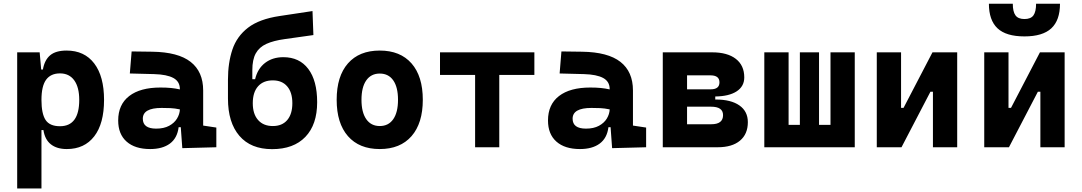

<svg xmlns="http://www.w3.org/2000/svg" viewBox="-20 -803 5899 1047"><path d="M73.7 224.6V-517.6H196.3L204.6 -423.8H213.9Q223.1 -476.1 253.7 -501.7Q284.2 -527.3 343.3 -527.3Q440.4 -527.3 493.9 -457Q547.4 -386.7 547.4 -258.3Q547.4 -128.9 493.9 -59.6Q440.4 9.8 344.2 9.8Q290 9.8 257.3 -16.1Q224.6 -42 216.8 -93.8H206.1V224.6ZM206.1 -258.3Q206.1 -183.1 228.5 -148.9Q251 -114.7 307.1 -114.7Q412.1 -114.7 412.1 -258.3Q412.1 -327.1 384.8 -365Q357.4 -402.8 307.1 -402.8Q256.8 -402.8 231.4 -368.2Q206.1 -333.5 206.1 -258.3Z M974.1 4.9 965.8 -109.4H954.1Q946.8 -49.8 906.5 -20Q866.2 9.8 798.8 9.8Q716.3 9.8 670.4 -30.8Q624.5 -71.3 624.5 -146Q624.5 -232.9 684.6 -279.3Q744.6 -325.7 855 -325.7Q887.2 -325.7 912.4 -323.2Q937.5 -320.8 960.9 -315.4V-316.9Q960.9 -358.4 925.5 -377.7Q890.1 -397 820.3 -398.9L688 -402.3L697.8 -522.5L810.5 -521Q951.2 -519 1019.5 -465.6Q1087.9 -412.1 1087.9 -309.6V-118.2L1159.7 -107.4V0ZM960.9 -206.5Q932.6 -212.4 909.7 -213.4Q886.7 -214.4 861.3 -214.4Q758.8 -214.4 758.8 -155.8Q758.8 -101.6 831.5 -101.6Q873.5 -101.6 902.1 -116.9Q930.7 -132.3 945.3 -156.5Q960 -180.7 960.9 -206.5Z M1463.9 10.3Q1347.7 10.3 1285.4 -62.3Q1223.1 -134.8 1223.1 -265.6V-368.2Q1223.1 -460.4 1247.3 -532.7Q1271.5 -605 1332.8 -652.1Q1394 -699.2 1505.9 -715.8L1684.1 -742.7L1689 -611.8L1532.7 -589.8Q1471.7 -581.5 1432.6 -563.7Q1393.6 -545.9 1374.8 -512Q1356 -478 1356 -420.9V-371.1H1371.1Q1384.8 -428.7 1425.5 -460Q1466.3 -491.2 1524.9 -491.2Q1612.8 -491.2 1661.1 -427.2Q1709.5 -363.3 1709.5 -245.6Q1709.5 -123.5 1645.3 -56.6Q1581.1 10.3 1463.9 10.3ZM1467.8 -115.7Q1518.6 -115.7 1546.4 -148.4Q1574.2 -181.2 1574.2 -240.2Q1574.2 -299.3 1546.1 -332Q1518.1 -364.7 1467.8 -364.7Q1416 -364.7 1387.2 -332.3Q1358.4 -299.8 1358.4 -240.2Q1358.4 -181.2 1387.5 -148.4Q1416.5 -115.7 1467.8 -115.7Z M2050.8 9.8Q1939 9.8 1877.4 -60.5Q1815.9 -130.9 1815.9 -258.8Q1815.9 -387.2 1877.4 -457.3Q1939 -527.3 2050.8 -527.3Q2162.6 -527.3 2224.1 -457.3Q2285.6 -387.2 2285.6 -258.8Q2285.6 -130.9 2224.1 -60.5Q2162.6 9.8 2050.8 9.8ZM2050.8 -115.7Q2098.6 -115.7 2124.5 -153.1Q2150.4 -190.4 2150.4 -258.8Q2150.4 -327.6 2124.5 -364.7Q2098.6 -401.9 2050.8 -401.9Q2003.4 -401.9 1977.3 -364.7Q1951.2 -327.6 1951.2 -258.8Q1951.2 -190.4 1977.3 -153.1Q2003.4 -115.7 2050.8 -115.7Z M2570.8 0V-394.5H2379.4V-517.6H2894V-394.5H2702.6V0Z M3317.9 4.9 3309.6 -109.4H3297.9Q3290.5 -49.8 3250.2 -20Q3210 9.8 3142.6 9.8Q3060.1 9.8 3014.2 -30.8Q2968.3 -71.3 2968.3 -146Q2968.3 -232.9 3028.3 -279.3Q3088.4 -325.7 3198.7 -325.7Q3231 -325.7 3256.1 -323.2Q3281.2 -320.8 3304.7 -315.4V-316.9Q3304.7 -358.4 3269.3 -377.7Q3233.9 -397 3164.1 -398.9L3031.7 -402.3L3041.5 -522.5L3154.3 -521Q3294.9 -519 3363.3 -465.6Q3431.6 -412.1 3431.6 -309.6V-118.2L3503.4 -107.4V0ZM3304.7 -206.5Q3276.4 -212.4 3253.4 -213.4Q3230.5 -214.4 3205.1 -214.4Q3102.5 -214.4 3102.5 -155.8Q3102.5 -101.6 3175.3 -101.6Q3217.3 -101.6 3245.8 -116.9Q3274.4 -132.3 3289.1 -156.5Q3303.7 -180.7 3304.7 -206.5Z M3594.2 0V-517.6H3863.3Q3946.8 -517.6 3992.7 -481.9Q4038.6 -446.3 4038.6 -380.9Q4038.6 -332 3997.1 -304.9Q3955.6 -277.8 3880.4 -276.9V-260.3H3882.8Q3966.3 -260.3 4012.2 -228Q4058.1 -195.8 4058.1 -136.7Q4058.1 -71.8 4015.1 -35.9Q3972.2 0 3893.6 0ZM3726.6 -125.5H3858.9Q3922.9 -125.5 3922.9 -175.3Q3922.9 -221.2 3857.4 -221.2H3726.6ZM3726.6 -315.9H3855.5Q3903.3 -315.9 3903.3 -354Q3903.3 -392.1 3854.5 -392.1H3726.6Z M4147.9 0V-517.6H4280.3V-122.1H4341.8V-517.6H4446.3V-122.1H4508.8V-517.6H4641.1V0Z M4761.2 0V-517.6H4893.6V-214.8H4907.2L5064.9 -517.6H5199.7V0H5067.4V-302.7H5053.7L4896 0Z M5347.2 0V-517.6H5479.5V-214.8H5493.2L5650.9 -517.6H5785.6V0H5653.3V-302.7H5639.6L5481.9 0ZM5566.4 -604.5Q5466.3 -604.5 5419.4 -648.7Q5372.6 -692.9 5372.6 -782.7H5502.9Q5502.9 -739.3 5517.6 -719.2Q5532.2 -699.2 5566.4 -699.2Q5601.6 -699.2 5615.7 -719.5Q5629.9 -739.7 5629.9 -782.7H5760.3Q5760.3 -692.4 5712.9 -648.4Q5665.5 -604.5 5566.4 -604.5Z"/></svg>

Font: Cascadia Code NF
Style: Bold
Weight: 700
Monospace: yes
Designer: Aaron Bell
Foundry: Saja Typeworks
Version: Version 2404.023; ttfautohint (v1.8.4)